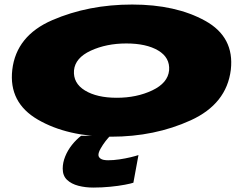

<svg xmlns="http://www.w3.org/2000/svg" viewBox="-20 -614 1122 868"><path d="M482.5 4Q679.5 4 842 -70Q1004.5 -144 1023.5 -298.5Q1040.5 -446.5 907.5 -520Q774.5 -593.5 577.5 -593.5Q379.5 -593.5 216.5 -523Q53.5 -452.5 35.5 -298.5Q18.5 -150 151.5 -73Q284.5 4 482.5 4ZM508 -172Q418 -172 364 -205Q310 -238 314.5 -296Q320 -352.5 390.5 -385Q461 -417.5 551 -417.5Q642 -417.5 695.5 -385.5Q749 -353.5 744.5 -296Q739 -239 668.5 -205.5Q598 -172 508 -172ZM401.5 234Q441 234 478.8 230.2Q516.5 226.5 545 221Q573.5 215.5 583 212L606 87Q594.5 91 570.8 96.8Q547 102.5 520 106.5Q493 110.5 469 110.5Q445.5 110.5 435.2 103.5Q425 96.5 425 86.5Q425 75 434.8 57.8Q444.5 40.5 457.2 24Q470 7.5 478.5 0H346.5Q324.5 17 305.2 41.2Q286 65.5 274.8 93.2Q263.5 121 263.5 148.5Q263.5 180.5 283 199Q302.5 217.5 334.2 225.8Q366 234 401.5 234Z"/></svg>

Font: Anybody ExtraExpanded Black
Style: Italic
Weight: 900
Width: 8
Italic angle: -10°
Version: Version 1.113;gftools[0.9.25]